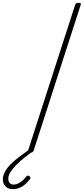

<svg xmlns="http://www.w3.org/2000/svg" viewBox="-107 -1055 587 1345"><path d="M106 14Q95 14 91.5 10Q88 6 90 -1L419 -1020Q422 -1028 426.5 -1031.5Q431 -1035 444 -1035Q454 -1035 458 -1031.5Q462 -1028 458 -1020L129 -1Q126 6 121.5 10Q117 14 106 14ZM-18 270Q-49 270 -68 251Q-87 232 -87 202Q-87 175 -72.5 148.5Q-58 122 -33 96.5Q-8 71 24.5 46Q57 21 93 -4L124 0V5Q95 25 64.5 49Q34 73 8.5 98.5Q-17 124 -33 149Q-49 174 -49 197Q-49 215 -39.5 226.5Q-30 238 -12 238Q10 238 32.5 223.5Q55 209 78 181Q83 176 89 175Q95 174 101 181Q107 186 107 191Q107 196 101 202Q85 223 66.5 238.5Q48 254 27 262Q6 270 -18 270Z"/></svg>

Font: Playwrite CO Thin
Style: Regular
Weight: 250
Version: Version 1.002